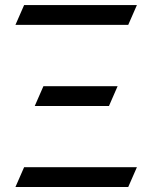

<svg xmlns="http://www.w3.org/2000/svg" viewBox="-20 -748 602 758"><path d="M151.4 -407.7H444.3L410.2 -329.6H117.2ZM75.2 -87.9H520.5L486.3 -9.8H41ZM75.2 -728H520.5L486.3 -649.9H41Z"/></svg>

Font: NovaMono
Style: Regular
Weight: 400
Monospace: yes
Version: Version 1.2